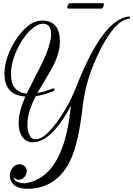

<svg xmlns="http://www.w3.org/2000/svg" viewBox="-20 -864 837 1205"><path d="M154 321Q104 321 75 302Q42 279 42 237Q42 211 59 189Q77 167 103 167Q122 167 136 181Q148 193 148 209Q148 221 143 231.5Q138 242 131 250Q117 264 97 264Q74 264 66 246Q65 265 84 275Q104 286 130 286Q134 286 138 286Q142 286 146 285Q374 244 421 -166Q422 -174 423.5 -183Q425 -192 426 -202Q401 -155 376 -117.5Q351 -80 325 -51Q254 29 186 29Q143 29 119 -7Q97 -38 97 -94Q97 -161 139 -258Q8 -267 8 -401Q8 -479 51 -565Q68 -598 87 -626Q106 -654 128 -676Q184 -735 244 -735Q356 -735 356 -603Q356 -532 312 -448Q289 -405 264 -363.5Q239 -322 214 -280Q258 -288 309 -308Q311 -309 315 -309Q322 -309 322 -302Q322 -294 313 -291Q255 -268 204 -260Q152 -160 152 -82Q152 -45 163 -20Q177 10 205 10Q251 10 315 -69Q403 -178 459 -320Q623 -739 785 -760H789Q797 -760 797 -755Q797 -747 790 -747Q705 -738 611 -555Q521 -379 500 -205Q487 -86 467.5 0Q448 86 423 139Q339 318 154 321ZM147 -276 231 -441Q280 -537 295 -603Q301 -629 301 -650Q301 -715 249 -715Q213 -715 167 -671Q119 -624 84 -546Q66 -506 57.5 -469Q49 -432 49 -398Q49 -287 147 -276ZM407 -810Q402 -812 402 -819Q402 -827 408 -835.5Q414 -844 421 -844H628Q632 -844 632 -836Q632 -829 627.5 -819.5Q623 -810 615 -810Z"/></svg>

Font: Carattere
Style: Regular
Weight: 400
Designer: Robert E. Leuschke
Foundry: Robert E. Leuschke
Version: Version 1.010; ttfautohint (v1.8.3)